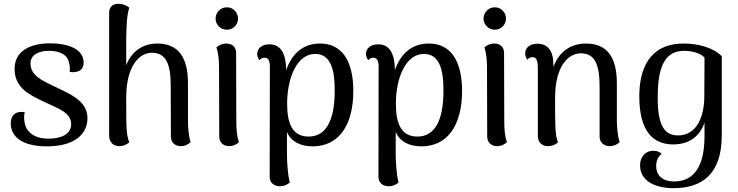

<svg xmlns="http://www.w3.org/2000/svg" viewBox="-20 -750 3850 1001"><path d="M224 13C385 13 436 -64 436 -133C436 -225 345 -260 266 -298C200 -330 139 -356 139 -419C139 -467 185 -485 236 -485C296 -485 334 -462 340 -421C345 -408 345 -390 343 -376C353 -373 362 -373 373 -375C405 -378 416 -400 416 -424C416 -488 348 -524 239 -524C141 -524 56 -486 56 -391C56 -289 137 -254 215 -217C283 -184 351 -164 351 -102C351 -52 301 -27 233 -27C156 -27 111 -65 107 -121C105 -137 105 -150 109 -165C54 -174 36 -141 36 -107C36 -40 92 13 224 13Z M960 -120V-316C960 -452 909 -523 800 -523C724 -523 666 -482 638 -410V-538C639 -617 641 -669 654 -710C645 -718 621 -732 593 -730C567 -729 548 -713 549 -681V-42C549 -8 572 12 602 12C627 12 645 0 654 -8C638 -49 638 -85 638 -240C638 -409 708 -475 772 -475C846 -475 870 -415 870 -304L871 -38C871 -7 892 12 923 12C946 12 962 2 974 -9C963 -41 960 -86 960 -120Z M1163 -595C1195 -595 1221 -621 1221 -653C1221 -686 1195 -712 1163 -712C1130 -712 1104 -686 1104 -653C1104 -621 1130 -595 1163 -595ZM1212 -120 1211 -474C1211 -505 1190 -523 1160 -523C1134 -523 1117 -510 1108 -503C1120 -471 1122 -430 1122 -391L1123 -38C1123 -7 1145 12 1174 12C1200 12 1218 -1 1226 -9C1214 -41 1212 -81 1212 -120Z M1648 -523C1560 -523 1502 -470 1472 -385C1471 -469 1445 -519 1385 -519C1347 -519 1321 -499 1321 -469C1321 -459 1325 -447 1333 -435C1339 -447 1352 -449 1359 -449C1379 -449 1387 -435 1387 -398L1386 172C1386 203 1409 221 1439 221C1465 221 1483 209 1491 201C1479 158 1476 87 1476 44V-62C1496 -14 1544 13 1610 13C1743 13 1822 -92 1822 -277C1822 -390 1789 -523 1648 -523ZM1589 -38C1500 -38 1477 -113 1477 -210C1477 -345 1529 -469 1623 -469C1711 -469 1725 -372 1725 -277C1725 -120 1679 -38 1589 -38Z M2215 -523C2127 -523 2069 -470 2039 -385C2038 -469 2012 -519 1952 -519C1914 -519 1888 -499 1888 -469C1888 -459 1892 -447 1900 -435C1906 -447 1919 -449 1926 -449C1946 -449 1954 -435 1954 -398L1953 172C1953 203 1976 221 2006 221C2032 221 2050 209 2058 201C2046 158 2043 87 2043 44V-62C2063 -14 2111 13 2177 13C2310 13 2389 -92 2389 -277C2389 -390 2356 -523 2215 -523ZM2156 -38C2067 -38 2044 -113 2044 -210C2044 -345 2096 -469 2190 -469C2278 -469 2292 -372 2292 -277C2292 -120 2246 -38 2156 -38Z M2560 -595C2592 -595 2618 -621 2618 -653C2618 -686 2592 -712 2560 -712C2527 -712 2501 -686 2501 -653C2501 -621 2527 -595 2560 -595ZM2609 -120 2608 -474C2608 -505 2587 -523 2557 -523C2531 -523 2514 -510 2505 -503C2517 -471 2519 -430 2519 -391L2520 -38C2520 -7 2542 12 2571 12C2597 12 2615 -1 2623 -9C2611 -41 2609 -81 2609 -120Z M3196 -120V-316C3196 -452 3145 -523 3035 -523C2953 -523 2893 -478 2865 -400V-414C2865 -486 2835 -522 2782 -522C2742 -522 2718 -501 2718 -471C2718 -459 2722 -449 2730 -438C2736 -450 2749 -452 2756 -452C2775 -452 2783 -438 2784 -401V-42C2784 -8 2806 12 2837 12C2862 12 2881 0 2889 -8C2874 -49 2874 -85 2874 -240C2874 -407 2944 -472 3008 -472C3082 -472 3105 -413 3106 -304V-38C3106 -7 3129 12 3159 12C3182 12 3199 2 3211 -9C3199 -41 3197 -86 3196 -120Z M3491 231C3636 231 3743 162 3743 -45V-457C3695 -505 3614 -523 3545 -523C3359 -523 3313 -381 3313 -248C3313 -69 3382 3 3490 3C3572 3 3629 -39 3653 -111V-41C3653 110 3603 196 3494 196C3438 196 3401 168 3401 115C3401 90 3410 68 3429 53C3421 42 3406 36 3385 36C3347 36 3317 66 3317 112C3317 195 3398 231 3491 231ZM3515 -44C3442 -44 3409 -99 3409 -239C3409 -366 3429 -485 3545 -485C3590 -485 3631 -473 3653 -450L3652 -248C3652 -146 3615 -44 3515 -44Z"/></svg>

Font: Arima Koshi Medium
Style: Regular
Weight: 500
Designer: Joana Correia and Natanael Gama
Foundry: NDISCOVER
Version: Version 1.019;PS 001.019;hotconv 1.0.88;makeotf.lib2.5.64775